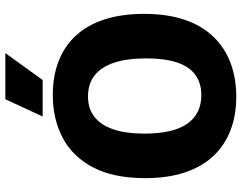

<svg xmlns="http://www.w3.org/2000/svg" viewBox="-113 -779 906 720"><g transform="rotate(-90 340.0 -419.0)"><path d="M337 14Q267 14 210.5 -8Q154 -30 114 -73Q74 -116 53 -180Q32 -244 32 -327Q32 -445 71.5 -521.5Q111 -598 181.5 -636Q252 -674 343 -674Q414 -674 470 -652.5Q526 -631 566 -588Q606 -545 627 -480.5Q648 -416 648 -331Q648 -245 626 -180Q604 -115 562.5 -72Q521 -29 464 -7.5Q407 14 337 14ZM343 -117Q389 -117 420 -140Q451 -163 466 -209Q481 -255 481 -323Q481 -396 465 -444Q449 -492 417.5 -517Q386 -542 338 -542Q293 -542 262 -518Q231 -494 215 -447Q199 -400 199 -330Q199 -278 208 -237.5Q217 -197 235.5 -170.5Q254 -144 281 -130.5Q308 -117 343 -117ZM400 -712H263L328 -852H501Z"/></g></svg>

Font: Bricolage Grotesque 72pt ExtraBold
Style: Regular
Weight: 800
Designer: Mathieu Triay
Foundry: Atelier Triay
Version: Version 1.001;gftools[0.9.33.dev8+g029e19f]